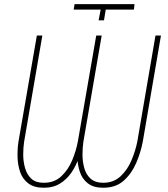

<svg xmlns="http://www.w3.org/2000/svg" viewBox="-20 -879 796 908"><path d="M456.1 -833.5H328.6L332.5 -859.4H616.2L613.3 -833.5H480L471.7 -782.7H446.3ZM435.1 -710.9H459.5L373.5 -210Q366.2 -173.3 353 -134.3Q339.8 -95.2 317.9 -63Q295.9 -30.8 263.4 -10.7Q231 9.3 186 8.8Q141.1 8.8 114 -11.7Q86.9 -32.2 75.4 -65.2Q64 -98.1 63 -136.5Q62 -174.8 67.4 -209.5L154.3 -710.9H180.2L94.2 -209.5Q89.8 -181.6 89.8 -148.2Q89.8 -114.7 98.6 -84Q107.4 -53.2 128.2 -33.9Q148.9 -14.6 186.5 -14.6Q236.8 -14.2 270 -45.4Q303.2 -76.7 321.8 -122.1Q340.3 -167.5 348.1 -209.5ZM715.3 -710.9H741.2L655.3 -209.5Q646 -159.7 624.5 -109.1Q603 -58.6 565.2 -24.7Q527.3 9.3 466.8 8.8Q422.4 8.8 395.8 -11.7Q369.1 -32.2 357.9 -65.4Q346.7 -98.6 345.5 -137Q344.2 -175.3 350.1 -209.5L436.5 -710.9H460.9L374.5 -209.5Q370.1 -181.2 370.1 -147.7Q370.1 -114.3 378.7 -83.7Q387.2 -53.2 408.7 -33.9Q430.2 -14.6 467.8 -14.6Q517.6 -14.6 550.5 -45.7Q583.5 -76.7 602.3 -122.1Q621.1 -167.5 629.4 -209.5Z"/></svg>

Font: Roboto Condensed Thin
Style: Italic
Weight: 250
Italic angle: -12°
Designer: Christian Robertson
Foundry: Google
Version: Version 3.008; 2023